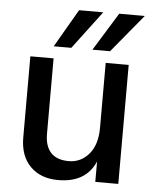

<svg xmlns="http://www.w3.org/2000/svg" viewBox="-52 -764 656 815"><g transform="rotate(5 275.5 -357.0)"><path d="M233 -558H158L252 -720H355ZM398 -558H323L423 -720H532ZM482 0H384V-87Q344 6 226 6Q151 6 107 -38.5Q63 -83 63 -161V-507H162V-185Q162 -133 187.5 -105.5Q213 -78 264 -78Q315 -78 349.5 -118Q384 -158 384 -231V-507H482Z"/></g></svg>

Font: Hind Jalandhar Medium
Style: Regular
Weight: 500
Designer: Namrata Goyal
Foundry: Indian Type Foundry
Version: Version 0.702;PS 1.0;hotconv 1.0.81;makeotf.lib2.5.63406